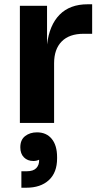

<svg xmlns="http://www.w3.org/2000/svg" viewBox="-20 -575 461 898"><path d="M73 -548H200V-367Q211 -458 259 -506.5Q307 -555 390 -555H411V-417H371Q304 -417 268.5 -381Q233 -345 233 -279V0H73ZM247 160V166Q247 232 208.5 267.5Q170 303 103 303H80V226H105Q136 226 150 211Q164 196 163 172Q151 178 136 178Q109 178 92 161Q75 144 75 114Q75 79 97.5 61.5Q120 44 153 44Q197 44 222 74.5Q247 105 247 160Z"/></svg>

Font: Sora-SIA
Style: Bold
Weight: 700
Designer: Jonathan Barnbrook, Julián Moncada
Foundry: Barnbrook Fonts
Version: Version 2.000